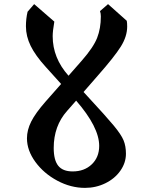

<svg xmlns="http://www.w3.org/2000/svg" viewBox="-20 -903 750 933"><path d="M592 -156Q592 -112 565 -73.5Q538 -35 492 -12.5Q446 10 393 10Q324 10 258.5 -25Q193 -60 152 -116Q111 -172 111 -231Q111 -271 131.5 -312Q152 -353 202 -410L277 -495L203 -577Q152 -633 129 -680Q106 -727 106 -775Q106 -812 114 -846L146 -883L244 -798Q236 -752 236 -727Q236 -621 313 -535L378 -609Q434 -673 452 -719Q470 -765 470 -823Q470 -838 466 -849L505 -883L596 -802Q598 -792 598 -774Q598 -726 567 -676.5Q536 -627 454 -534L386 -456L408 -432Q496 -337 532.5 -293Q569 -249 580.5 -221Q592 -193 592 -156ZM462 -194Q462 -285 350 -414L306 -364Q241 -291 241 -184Q241 -125 263 -97.5Q285 -70 333 -70Q390 -70 426 -104.5Q462 -139 462 -194Z"/></svg>

Font: Inknut
Style: Antiqua
Weight: 400
Designer: Claus Eggers Srensen
Foundry: Claus Eggers Srensen
Version: Version 1.000; ttfautohint (v1.2) -l 7 -r 28 -G 50 -x 13 -D 